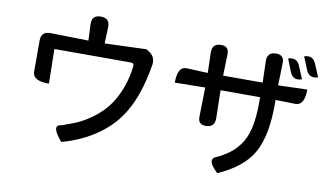

<svg xmlns="http://www.w3.org/2000/svg" viewBox="-84 -998 2168 1258"><g transform="rotate(10 1000.0 -369.0)"><path d="M493 -808Q554 -808 552 -748L548 -639L825 -649L843 -637Q894 -606 877 -538Q846 -359 781 -245Q724 -141 620 -66Q516 9 380 46Q298 -49 355 -61Q357 -58 418 -82Q490 -106 558 -156Q627 -206 670 -270Q741 -379 758 -519Q762 -546 739 -546H230L234 -316Q125 -316 125 -376V-584Q125 -644 185 -644L440 -639L435 -748Q433 -808 493 -808Z M1749 -751Q1806 -769 1828 -714L1862 -632Q1804 -612 1782 -667L1749 -751ZM1850 -783Q1907 -801 1929 -746L1964 -663Q1906 -644 1884 -699L1850 -783ZM1715 -435Q1715 -233 1653 -119Q1591 -5 1422 70Q1337 -9 1398 -34Q1412 -37 1460 -67Q1508 -97 1544 -145Q1580 -193 1596 -262Q1612 -331 1612 -429V-469H1349L1353 -282Q1353 -222 1293 -222Q1242 -222 1243 -273L1247 -469L1045 -466Q1045 -574 1105 -572L1247 -566L1243 -702Q1242 -762 1302 -762Q1354 -762 1353 -710L1349 -566H1612L1608 -709Q1607 -769 1667 -769Q1720 -769 1719 -716L1715 -566L1908 -572Q1908 -466 1848 -466L1715 -469Z"/></g></svg>

Font: Swei Half Moon CJK SC
Style: Medium
Weight: 500
Version: Version 2.071